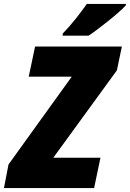

<svg xmlns="http://www.w3.org/2000/svg" viewBox="-62 -949 656 969"><path d="M254 -769H385C429 -797 544 -888 573 -922L574 -929H376C341 -879 297 -823 255 -780ZM-42 0H413L445 -153H207L528 -594L553 -714H115L83 -562H300L-19 -119Z"/></svg>

Font: Noto Sans UI SemiCondensed Black
Style: Italic
Weight: 900
Width: 4
Italic angle: -372°
Designer: Monotype Design Team
Foundry: Monotype Imaging Inc.
Version: Version 1.901